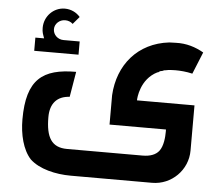

<svg xmlns="http://www.w3.org/2000/svg" viewBox="-54 -739 1044 898"><g transform="rotate(5 468.5 -290.0)"><path d="M310 98H692C783 98 858 24 858 -68V-280H588V-281C588 -289 593 -380 672 -419C675 -419 676 -419 679 -422C679 -422 684 -427 693 -427C700 -430 703 -432 710 -432C723 -435 738 -436 755 -436C777 -436 806 -434 835 -427L877 -530C839 -552 795 -566 746 -564L715 -563C568 -546 478 -437 470 -294V-156H735V-145C735 -121 732 -78 713 -54C698 -35 672 -25 637 -25H282C209 -25 182 -71 182 -166C182 -230 214 -266 273 -269L293 -388C136 -388 62 -333 62 -145C62 -74 79 -4 117 38C161 80 239 98 310 98ZM89 -469H297V-531H221C194 -531 172 -552 172 -578C172 -603 194 -624 221 -624C235 -624 248 -619 257 -610L287 -645C269 -666 243 -678 215 -678C162 -678 119 -634 119 -580C119 -558 123 -551 130 -531H89Z"/></g></svg>

Font: All Genders v4
Style: Regular
Weight: 400
Designer: Rassam Alawdi
Foundry: Rassam Art
Version: Version 3.100;FEAKit 1.0